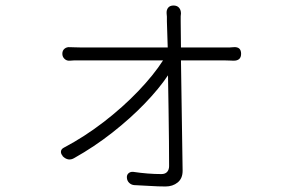

<svg xmlns="http://www.w3.org/2000/svg" viewBox="-20 -625 1040 696"><path d="M207 -60Q200 -68 201 -76.5Q202 -85 212 -90Q286 -129 355.5 -182.5Q425 -236 481 -294.5Q537 -353 571 -406H272Q255 -406 248 -406Q241 -406 233 -405Q222 -404 214 -411.5Q206 -419 206 -430Q206 -442 214 -448.5Q222 -455 233 -454Q243 -454 250 -453.5Q257 -453 271 -453H588L585 -547Q585 -560 585 -564.5Q585 -569 584 -576Q583 -589 589.5 -597Q596 -605 609 -605Q622 -605 629 -597Q636 -589 636 -576Q635 -569 635 -566Q635 -563 635 -547L636 -453H796Q806 -453 813 -453Q820 -453 827 -454Q854 -456 854 -430Q854 -405 827 -405Q820 -405 813.5 -405.5Q807 -406 796 -406H636L642 -6Q642 22 624 36.5Q606 51 580 51Q554 51 523 49Q492 47 466 46Q456 45 448.5 38Q441 31 440 20Q439 9 446 3Q453 -3 463 -2Q517 6 565 6Q579 6 586 -2Q593 -10 593 -23Q593 -58 592.5 -112.5Q592 -167 591 -230Q590 -293 589 -352Q557 -304 505 -250Q453 -196 387.5 -144.5Q322 -93 249 -52Q227 -39 207 -59Z"/></svg>

Font: Chiron GoRound TC L
Style: Regular
Weight: 300
Designer: Ryoko NISHIZUKA 西塚涼子 (kana, bopomofo & ideographs); Paul D. Hunt (Latin, Greek & Cyrillic); Sandoll Communications 산돌커뮤니
Foundry: Adobe
Version: Version 1.000;hotconv 1.1.1;makeotfexe 2.6.0